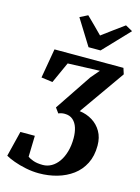

<svg xmlns="http://www.w3.org/2000/svg" viewBox="-145 -1076 848 1162"><g transform="rotate(15 279.5 -495.0)"><path d="M217.5 6Q176.5 6 134.8 -2.5Q93 -11 59 -23.5Q25 -36 5.5 -47.5L45 -207H135.5L132 -75Q142 -67 166 -58Q190 -49 227.5 -49Q256 -49 281.2 -63.5Q306.5 -78 325.5 -105Q344.5 -132 355.2 -169.8Q366 -207.5 366 -254Q366 -289 357 -318Q348 -347 328 -364.8Q308 -382.5 276 -382.5Q265 -382.5 255.8 -380.5Q246.5 -378.5 237.5 -374.5L214.5 -406L368 -635L414 -689L214 -681.5L154 -549L83 -558.5L115 -743H547L559 -705.5L359 -421.5Q403.5 -416 439.2 -394Q475 -372 496.2 -335.2Q517.5 -298.5 517.5 -247.5Q517.5 -182.5 493.2 -134.8Q469 -87 427 -56Q385 -25 331 -9.5Q277 6 217.5 6ZM310.5 -809 210 -970.5 259 -995.5Q284.5 -970.5 309.8 -945.5Q335 -920.5 359.5 -895.5Q393.5 -921 427.2 -945.8Q461 -970.5 495.5 -995.5L540 -971L386 -809Z"/></g></svg>

Font: Merriweather 24pt SemiCondensed
Style: Bold Italic
Weight: 700
Width: 4
Italic angle: -7.8°
Designer: Eben Sorkin
Foundry: Eben Sorkin
Version: Version 2.101